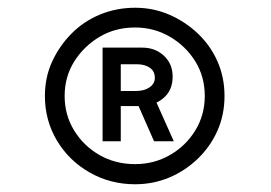

<svg xmlns="http://www.w3.org/2000/svg" viewBox="-20 -732 699 496"><path d="M329 -256Q265 -256 211.5 -286.5Q158 -317 127 -369Q96 -421 96 -484Q96 -532 114.5 -572.5Q133 -613 164.5 -645Q196 -677 238.5 -694.5Q281 -712 329 -712Q376 -712 417.5 -694Q459 -676 491.5 -645Q524 -614 542 -573Q560 -532 560 -484Q560 -436 542 -395Q524 -354 491.5 -322.5Q459 -291 417.5 -273.5Q376 -256 329 -256ZM329 -308Q378 -308 419 -331.5Q460 -355 484.5 -395Q509 -435 509 -484Q509 -534 484.5 -573.5Q460 -613 419 -637Q378 -661 329 -661Q278 -661 237.5 -637Q197 -613 172 -573.5Q147 -534 147 -484Q147 -435 171.5 -395Q196 -355 237 -331.5Q278 -308 329 -308ZM378 -367 334 -467 378 -481 429 -367ZM245 -367V-609H347Q381 -609 403.5 -588Q426 -567 426 -534Q426 -498 401.5 -478Q377 -458 346 -458H271L292 -470V-367ZM292 -487 273 -497H332Q353 -497 366.5 -506.5Q380 -516 380 -531Q380 -548 367 -557Q354 -566 334 -566H270L292 -577Z"/></svg>

Font: Lexend Tera Light
Style: Regular
Weight: 300
Designer: Bonnie Shaver-Troup, Thomas Jockin
Foundry: Lexend
Version: Version 1.007